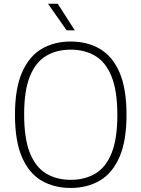

<svg xmlns="http://www.w3.org/2000/svg" viewBox="-20 -964 732 994"><path d="M346 9Q259.5 9 194.5 -29.2Q129.5 -67.5 93.5 -151Q57.5 -234.5 57.5 -370Q57.5 -505.5 94 -589Q130.5 -672.5 195.5 -710.8Q260.5 -749 346 -749Q432.5 -749 497.5 -710.8Q562.5 -672.5 598.8 -589Q635 -505.5 635 -370Q635 -234.5 598.5 -151Q562 -67.5 497 -29.2Q432 9 346 9ZM346 -33Q418.5 -33 472.8 -64.8Q527 -96.5 557.2 -170Q587.5 -243.5 587.5 -368Q587.5 -494.5 557.2 -568.8Q527 -643 472.5 -675Q418 -707 346 -707Q274 -707 219.8 -675.2Q165.5 -643.5 135.2 -570Q105 -496.5 105 -372Q105 -245.5 135.2 -171.2Q165.5 -97 219.8 -65Q274 -33 346 -33ZM325 -807 228.5 -944.5H279L367 -807Z"/></svg>

Font: Encode Sans XLt
Style: Regular
Weight: 200
Designer: Multiple Designers
Foundry: Impallari Type
Version: Version 3.002; ttfautohint (v1.8.3) -l 8 -r 50 -G 200 -x 14 